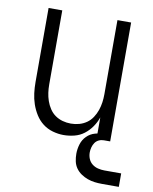

<svg xmlns="http://www.w3.org/2000/svg" viewBox="-82 -592 670 843"><g transform="rotate(10 253.0 -170.0)"><path d="M227 8Q203 8 178.5 1Q154 -6 134.5 -21Q115 -36 101.5 -57.5Q88 -79 80 -102.5Q72 -126 69 -150.5Q66 -175 66 -200V-530H127V-200Q127 -181 129.5 -163Q132 -145 138 -127.5Q144 -110 154.5 -94Q165 -78 180 -67.5Q195 -57 213 -52Q231 -47 250 -47Q269 -47 287 -52Q305 -57 320 -67.5Q335 -78 345.5 -94Q356 -110 362 -127.5Q368 -145 370.5 -163Q373 -181 373 -200V-530H434V0H373V-96Q365 -73 351 -53Q337 -33 318 -18.5Q299 -4 275 2Q251 8 227 8ZM431 190Q414 190 398 188Q382 186 366.5 180.5Q351 175 337 165.5Q323 156 313.5 142.5Q304 129 300.5 112.5Q297 96 297 79Q297 58 303.5 36.5Q310 15 325.5 -0.5Q341 -16 362.5 -22Q384 -28 406 -28V0Q394 0 383.5 5Q373 10 366.5 19.5Q360 29 357 40.5Q354 52 354 63Q354 78 359.5 91.5Q365 105 376.5 114Q388 123 402.5 126.5Q417 130 431 130H506V190Z"/></g></svg>

Font: Iosevka Term Light
Style: Regular
Weight: 300
Monospace: yes
Designer: Belleve Invis
Foundry: Belleve Invis
Version: Version 9.0.1; ttfautohint (v1.8.3)